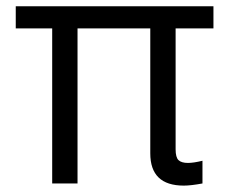

<svg xmlns="http://www.w3.org/2000/svg" viewBox="-20 -580 725 607"><path d="M535.2 -107.9Q535.2 -82.5 544.4 -73.7Q553.7 -64.9 574.2 -64.9Q591.8 -64.9 620.1 -71.8V0Q583.5 6.8 561 6.8Q455.1 6.8 455.1 -95.2V-490.2H225.1V0H145V-490.2H29.8V-560.1H654.8V-490.2H535.2Z"/></svg>

Font: TASA Explorer
Style: Regular
Weight: 400
Designer: Weizhong Zhang
Foundry: Local Remote
Version: Version 1.000;Glyphs 3.1.2 (3151)